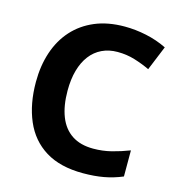

<svg xmlns="http://www.w3.org/2000/svg" viewBox="-109 -819 859 924"><g transform="rotate(15 321.0 -357.0)"><path d="M398 -597Q355 -597 320.5 -580.5Q286 -564 262 -532.5Q238 -501 225.5 -456.5Q213 -412 213 -355Q213 -280 234 -226.5Q255 -173 297.5 -145Q340 -117 404 -117Q451 -117 494.5 -128Q538 -139 582 -156V-26Q537 -7 490.5 1.5Q444 10 387 10Q273 10 199.5 -35.5Q126 -81 90.5 -164Q55 -247 55 -356Q55 -437 77.5 -504.5Q100 -572 144 -621Q188 -670 252 -697Q316 -724 400 -724Q453 -724 507.5 -712.5Q562 -701 611 -677L561 -555Q525 -572 484.5 -584.5Q444 -597 398 -597Z"/></g></svg>

Font: Noto Sans Lao UI
Style: Regular
Weight: 400
Designer: Monotype Design Team
Foundry: Monotype Imaging Inc.
Version: Version 2.000